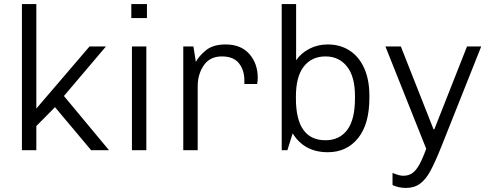

<svg xmlns="http://www.w3.org/2000/svg" viewBox="-20 -740 2411 946"><path d="M159 -205 421 -511H502L295 -267L517 0H429L251 -212L159 -119V0H88V-720H159Z M704 -651H627V-720H704ZM701 -511V0H630V-511Z M1250 -356Q1250 -344 1247 -326H1184V-344Q1184 -394 1157.5 -428Q1131 -462 1073 -462Q1014 -462 984 -418Q954 -374 954 -315V0H883V-511H933L945 -435Q960 -464 995 -492.5Q1030 -521 1092 -521Q1167 -521 1208.5 -474Q1250 -427 1250 -356Z M1800 -269V-258Q1800 -128 1744 -59Q1688 10 1595 10Q1479 10 1422 -83L1396 0H1368V-720H1439V-443Q1463 -478 1504 -499.5Q1545 -521 1595 -521Q1656 -521 1702.5 -491Q1749 -461 1774.5 -404Q1800 -347 1800 -269ZM1438 -264V-255Q1438 -49 1584 -49Q1652 -49 1690.5 -99.5Q1729 -150 1729 -256V-266Q1729 -363 1689.5 -412.5Q1650 -462 1584 -462Q1516 -462 1477 -412.5Q1438 -363 1438 -264Z M2116 -103H2120L2281 -511H2351L2154 -16Q2123 61 2100.5 102.5Q2078 144 2049.5 165Q2021 186 1980 186Q1945 186 1914 172V112Q1948 126 1966 126Q1993 126 2011 113.5Q2029 101 2045 73Q2061 45 2080 -7L1879 -511H1955Z"/></svg>

Font: Chivo Light
Style: Regular
Weight: 300
Designer: Hector Gatti
Foundry: Omnibus-Type
Version: Version 1.007